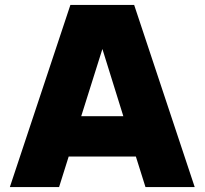

<svg xmlns="http://www.w3.org/2000/svg" viewBox="-20 -760 831 780"><path d="M20 0 266 -740H525L771 0H571L532 -124H259L220 0ZM310 -288H481L396 -561Z"/></svg>

Font: Be Vietnam Pro Black
Style: Regular
Weight: 900
Designer: Lam Bao, Tony Le, Vietanh Nguyen
Foundry: Yellow Type Foundry
Version: Version 1.002; ttfautohint (v1.8.3)